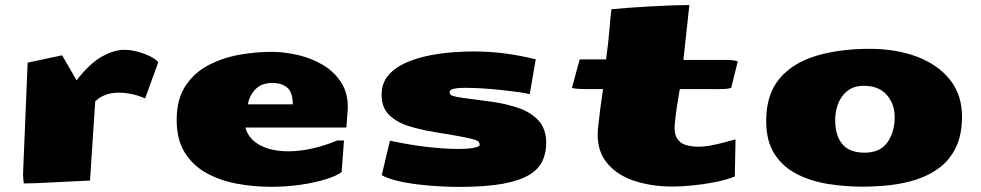

<svg xmlns="http://www.w3.org/2000/svg" viewBox="-20 -714 3849 753"><path d="M73.2 5.4Q72.3 -2.9 71.3 -12Q70.3 -21 70.3 -30.3L88.4 -468.3L223.6 -497.1L280.3 -398.9Q332 -465.8 379.9 -492.2Q427.7 -518.6 466.3 -518.6Q493.2 -518.6 521 -511Q548.8 -503.4 570.6 -492.2Q592.3 -481 600.6 -469.7L549.3 -328.1Q519.5 -340.8 494.1 -345.7Q468.8 -350.6 448.2 -350.6Q416 -350.6 395 -342.3Q374 -334 364 -325.4Q354 -316.9 353.5 -316.9L333 -5.9L121.6 4.4Z M1042 18.6Q974.1 18.6 908.4 6.3Q842.8 -5.9 789.6 -35.4Q736.3 -64.9 704.6 -115.7Q672.9 -166.5 672.9 -244.1Q672.9 -324.2 706.8 -376.2Q740.7 -428.2 795.9 -457.5Q851.1 -486.8 916.5 -498.8Q981.9 -510.7 1044.4 -510.7Q1094.2 -510.7 1147.5 -498.5Q1200.7 -486.3 1246.1 -459.5Q1291.5 -432.6 1318.8 -389.6Q1346.2 -346.7 1343.8 -285.2Q1343.8 -279.3 1342.8 -273.9L1338.4 -213.9H942.4Q954.1 -169.4 999 -145Q1043.9 -120.6 1111.3 -120.6Q1152.8 -120.6 1201.2 -130.9Q1249.5 -141.1 1302.7 -163.1H1329.1L1319.8 -39.1Q1300.3 -24.4 1258.5 -11.2Q1216.8 2 1160.6 10.3Q1104.5 18.6 1042 18.6ZM1128.4 -304.7Q1127.9 -352.5 1106.2 -370.6Q1084.5 -388.7 1048.3 -388.7Q1004.9 -388.7 981.2 -363.3Q957.5 -337.9 952.1 -304.7Z M1780.8 19Q1748 19 1706.1 16.8Q1664.1 14.6 1620.6 9.5Q1577.1 4.4 1539.3 -4.6Q1501.5 -13.7 1477.1 -26.9L1509.3 -162.1Q1595.2 -144 1662.1 -137Q1729 -129.9 1774.9 -129.9Q1816.9 -129.9 1839.1 -134.5Q1861.3 -139.2 1861.3 -145.5Q1861.3 -159.7 1846.4 -164.6Q1831.5 -169.4 1801.3 -175.8Q1745.1 -186.5 1687.7 -195.6Q1630.4 -204.6 1582.5 -219.7Q1534.7 -234.9 1505.6 -263.7Q1476.6 -292.5 1476.6 -342.3Q1476.6 -388.7 1503.9 -419.7Q1531.2 -450.7 1574.7 -469.2Q1618.2 -487.8 1667.2 -497.1Q1716.3 -506.3 1760.7 -509.3Q1805.2 -512.2 1833.5 -512.2Q1906.7 -512.2 1967.8 -503.4Q2028.8 -494.6 2081.1 -481.4L2057.6 -344.7Q2042.5 -348.6 2013.7 -352.8Q1984.9 -356.9 1948.5 -360.8Q1912.1 -364.7 1874.5 -367.2Q1836.9 -369.6 1804.7 -369.6Q1777.8 -369.6 1760.5 -366Q1743.2 -362.3 1743.2 -353Q1743.2 -341.3 1757.8 -337.2Q1772.5 -333 1798.8 -329.6Q1854 -322.8 1910.6 -314.7Q1967.3 -306.6 2015.4 -289.8Q2063.5 -272.9 2092.8 -240.5Q2122.1 -208 2122.1 -152.8Q2122.1 -114.3 2107.4 -82.5Q2092.8 -50.8 2055.4 -28.1Q2018.1 -5.4 1951.4 6.8Q1884.8 19 1780.8 19Z M2619.1 17.6Q2529.8 17.6 2460.4 -7.3Q2391.1 -32.2 2354.5 -82.8Q2317.9 -133.3 2325.2 -210Q2329.1 -247.6 2334.2 -287.6Q2339.4 -327.6 2345.2 -364.7H2280.8Q2260.7 -364.7 2246.3 -365.7Q2231.9 -366.7 2223.1 -369.1L2253.4 -481H2356.9Q2366.2 -548.8 2369.9 -595.5Q2373.5 -642.1 2377.9 -677.7Q2407.2 -680.7 2447.8 -683.6Q2488.3 -686.5 2532.2 -689Q2576.2 -691.4 2616 -692.9Q2655.8 -694.3 2683.6 -694.3L2660.2 -479H2830.6Q2855.5 -479 2873.5 -473.6L2847.7 -369.6Q2837.4 -366.2 2824 -365.2Q2810.5 -364.3 2794.9 -364.3Q2788.1 -364.3 2781.2 -364.5Q2774.4 -364.7 2767.1 -364.7H2646Q2639.6 -329.1 2634.5 -294.7Q2629.4 -260.3 2626.5 -228.5Q2623 -191.4 2635 -171.9Q2647 -152.3 2669.2 -145.5Q2691.4 -138.7 2718.3 -138.7H2718.8Q2743.2 -138.7 2770.5 -144Q2797.9 -149.4 2823 -156.2Q2848.1 -163.1 2864.7 -167.5L2861.8 -21.5Q2827.6 -8.3 2783 0.5Q2738.3 9.3 2694.3 13.4Q2650.4 17.6 2619.1 17.6Z M3362.8 18.1Q3295.4 18.1 3228.5 7.6Q3161.6 -2.9 3106.4 -30.8Q3051.3 -58.6 3018.1 -109.1Q2984.9 -159.7 2984.9 -240.2Q2984.9 -343.3 3036.9 -405.3Q3088.9 -467.3 3180.4 -494.9Q3272 -522.5 3390.6 -522.5Q3494.6 -522.5 3576.7 -491.5Q3658.7 -460.4 3705.8 -401.1Q3752.9 -341.8 3752.9 -256.8Q3752.9 -185.5 3729.2 -136.5Q3705.6 -87.4 3665.3 -56.9Q3625 -26.4 3574.5 -10Q3523.9 6.3 3469.2 12.2Q3414.6 18.1 3362.8 18.1ZM3370.6 -115.2Q3431.6 -115.2 3460.2 -155.5Q3488.8 -195.8 3488.8 -254.9Q3488.8 -306.2 3457.8 -341.8Q3426.8 -377.4 3368.2 -377.4Q3328.1 -377.4 3303.2 -357.4Q3278.3 -337.4 3266.8 -306.9Q3255.4 -276.4 3255.4 -244.1Q3255.4 -182.6 3283.4 -148.9Q3311.5 -115.2 3370.6 -115.2Z"/></svg>

Font: Seymour One
Style: Regular
Weight: 400
Designer: Vernon Adams
Foundry: Vernon Adams
Version: Version 1.100; ttfautohint (v1.8.4.7-5d5b);gftools[0.9.33]